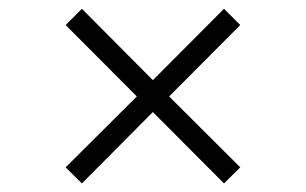

<svg xmlns="http://www.w3.org/2000/svg" viewBox="-20 -514 707 444"><path d="M131.8 -127 296.4 -291 131.8 -456.1 169.4 -493.7 333.5 -328.6 498 -493.7 535.6 -456.1 371.1 -291 535.6 -127 498 -89.8 333.5 -254.9 169.4 -89.8Z"/></svg>

Font: Selawik Semilight
Style: Regular
Weight: 300
Designer: Aaron Bell
Foundry: Microsoft Corporation
Version: Version 1.01